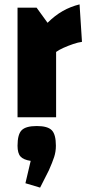

<svg xmlns="http://www.w3.org/2000/svg" viewBox="-20 -535 401 876"><path d="M147 -500 197 -431Q230 -464 266 -484.5Q302 -505 343 -515L354 -344Q337 -342 313.5 -334Q290 -326 269 -316.5Q248 -307 236 -298V0H60V-500ZM163 321 96 301 120 199Q87 194 73.5 179Q60 164 60 130Q60 78 79 59Q98 40 148 40Q197 40 216 59Q235 78 235 130Q235 157 227 181.5Q219 206 203 242Z"/></svg>

Font: Changa
Style: Bold
Weight: 700
Designer: Eduardo Rodriguez Tunni
Foundry: Eduardo Rodriguez Tunni
Version: Version 3.002; ttfautohint (v1.8.2)